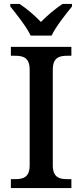

<svg xmlns="http://www.w3.org/2000/svg" viewBox="-20 -951 416 971"><path d="M135 -771H241C262 -816 313 -880 344 -918V-931H296C261 -908 217 -871 187 -840C157 -871 115 -908 79 -931H32V-918C63 -880 114 -816 135 -771ZM35 0H341V-45H320C280 -45 247 -54 247 -115V-599C247 -660 280 -669 320 -669H341V-714H35V-669H56C97 -669 130 -660 130 -599V-115C130 -54 97 -45 56 -45H35Z"/></svg>

Font: Noto Serif Thai Medium
Style: Regular
Weight: 500
Designer: Monotype Design Team
Foundry: Monotype Imaging Inc.
Version: Version 1.901;PS 001.901;hotconv 1.0.88;makeotf.lib2.5.64775